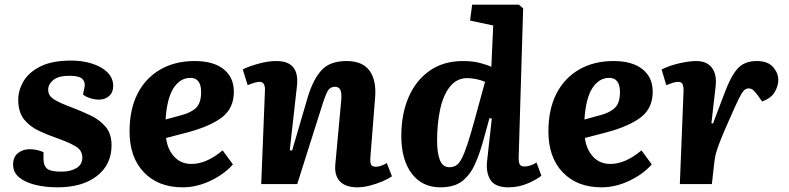

<svg xmlns="http://www.w3.org/2000/svg" viewBox="-20 -787 3374 821"><path d="M242 -53Q281 -53 306.5 -68Q332 -83 332 -113Q332 -143 306 -159.5Q280 -176 230 -194Q186 -209 146.5 -227.5Q107 -246 82.5 -277Q58 -308 58 -361Q58 -400 80 -438.5Q102 -477 152 -502.5Q202 -528 285 -528Q331 -528 372 -515.5Q413 -503 438.5 -478.5Q464 -454 464 -419Q464 -392 446.5 -376.5Q429 -361 404 -361Q383 -361 363 -368Q343 -375 335 -383L340 -407Q347 -434 333 -448.5Q319 -463 277 -463Q230 -463 208 -445Q186 -427 186 -403Q186 -377 212.5 -361Q239 -345 286 -328Q328 -312 367 -293.5Q406 -275 431.5 -245Q457 -215 457 -166Q457 -83 394.5 -34.5Q332 14 226 14Q175 14 131.5 3.5Q88 -7 62 -28.5Q36 -50 36 -83Q36 -116 57 -132.5Q78 -149 107 -149Q124 -149 140.5 -145Q157 -141 166 -136V-106Q166 -79 181 -66Q196 -53 242 -53Z M812 -526Q893 -526 936.5 -491Q980 -456 980 -395Q980 -326 932 -287.5Q884 -249 786 -222L690 -197Q696 -149 724.5 -117.5Q753 -86 799 -86Q863 -86 932 -144L976 -84Q939 -42 880 -14Q821 14 761 14Q657 14 595.5 -50Q534 -114 534 -225Q534 -319 568 -386Q602 -453 665 -489.5Q728 -526 812 -526ZM840 -393Q840 -454 794 -454Q751 -454 722.5 -411Q694 -368 688 -276L754 -294Q797 -305 818.5 -326Q840 -347 840 -393Z M1656 -33Q1642 -23 1616.5 -12Q1591 -1 1562 6.5Q1533 14 1509 14Q1457 14 1433 -12Q1409 -38 1414 -86L1439 -357Q1442 -391 1435 -403.5Q1428 -416 1413 -416Q1391 -416 1380 -395.5Q1369 -375 1352 -319L1251 0H1097L1113 -402Q1114 -437 1090 -437Q1081 -437 1069 -433.5Q1057 -430 1039 -423L1018 -490Q1028 -496 1052 -504.5Q1076 -513 1105 -519.5Q1134 -526 1162 -526Q1261 -526 1250 -421L1219 -145L1229 -143L1297 -375Q1320 -449 1355.5 -487.5Q1391 -526 1462 -526Q1530 -526 1560 -485Q1590 -444 1584 -370L1564 -117Q1562 -93 1566.5 -83.5Q1571 -74 1588 -74Q1598 -74 1610.5 -78.5Q1623 -83 1634 -90Z M2198 -118Q2197 -95 2202 -85Q2207 -75 2223 -75Q2234 -75 2248 -79.5Q2262 -84 2274 -92L2295 -36Q2278 -21 2238.5 -3.5Q2199 14 2154 14Q2097 14 2077 -18Q2057 -50 2063 -100L2083 -280L2073 -282L2046 -184Q2031 -130 2011 -85Q1991 -40 1957 -13Q1923 14 1863 14Q1785 14 1740.5 -45Q1696 -104 1696 -206Q1696 -299 1727 -371Q1758 -443 1817 -484.5Q1876 -526 1960 -526Q2000 -526 2031.5 -518Q2063 -510 2081 -501L2089 -678L1990 -699L1999 -767H2199L2217 -751ZM1902 -72Q1917 -72 1929.5 -79Q1942 -86 1953.5 -107.5Q1965 -129 1978.5 -169.5Q1992 -210 2010 -276L2054 -437Q2039 -444 2017.5 -448.5Q1996 -453 1979 -453Q1933 -453 1904 -416.5Q1875 -380 1862 -319Q1849 -258 1849 -186Q1849 -133 1861 -102.5Q1873 -72 1902 -72Z M2603 -526Q2684 -526 2727.5 -491Q2771 -456 2771 -395Q2771 -326 2723 -287.5Q2675 -249 2577 -222L2481 -197Q2487 -149 2515.5 -117.5Q2544 -86 2590 -86Q2654 -86 2723 -144L2767 -84Q2730 -42 2671 -14Q2612 14 2552 14Q2448 14 2386.5 -50Q2325 -114 2325 -225Q2325 -319 2359 -386Q2393 -453 2456 -489.5Q2519 -526 2603 -526ZM2631 -393Q2631 -454 2585 -454Q2542 -454 2513.5 -411Q2485 -368 2479 -276L2545 -294Q2588 -305 2609.5 -326Q2631 -347 2631 -393Z M2903 -401Q2903 -416 2899 -426.5Q2895 -437 2880 -437Q2870 -437 2857 -433Q2844 -429 2829 -423L2809 -490Q2846 -508 2887.5 -517Q2929 -526 2957 -526Q3002 -526 3024 -497.5Q3046 -469 3040 -417L3022 -260L3029 -259L3077 -386Q3103 -457 3132 -491.5Q3161 -526 3216 -526Q3263 -526 3285.5 -500.5Q3308 -475 3308 -445Q3308 -419 3292.5 -393Q3277 -367 3239 -353L3219 -381Q3207 -397 3199 -403Q3191 -409 3181 -409Q3170 -409 3161 -400Q3152 -391 3138.5 -363.5Q3125 -336 3101 -281Q3079 -232 3066 -200Q3053 -168 3046 -146.5Q3039 -125 3036.5 -108Q3034 -91 3032 -72L3024 0H2887Z"/></svg>

Font: Literata 12pt
Style: Bold Italic
Weight: 700
Italic angle: -2°
Designer: Latin by Veronika Burian and Jose Scaglione. Greek by Irene Vlachou. Cyrillic by Vera Evstafieva
Foundry: TypeTogether
Version: Version 3.002